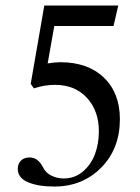

<svg xmlns="http://www.w3.org/2000/svg" viewBox="-20 -665 509 696"><path d="M176.8 11.2Q117.7 11.2 81.1 -4.6Q44.4 -20.5 44.4 -52.7Q44.4 -70.8 55.7 -82.5Q66.9 -94.2 87.4 -94.2Q118.2 -94.2 136.2 -58.1Q146 -38.1 166.7 -28.1Q187.5 -18.1 210.9 -18.1Q251 -18.1 280.8 -43.5Q310.5 -68.8 324.5 -106.9Q338.4 -145 338.4 -188.5Q338.4 -263.2 295.2 -310.3Q252 -357.4 179.2 -357.4Q141.1 -357.4 103 -344.7L91.3 -360.8L140.6 -645H408.7L391.6 -570.8H176.8L152.8 -435.1Q179.2 -439.5 198.2 -439.5Q298.3 -439.5 356.4 -383.8Q414.6 -328.1 414.6 -232.9Q414.6 -126 346.9 -57.4Q279.3 11.2 176.8 11.2Z"/></svg>

Font: Elstob 18pt Medium
Style: Regular
Weight: 500
Designer: Peter S. Baker
Version: Version 1.015